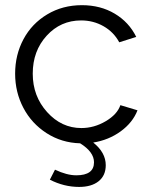

<svg xmlns="http://www.w3.org/2000/svg" viewBox="-20 -550 589 750"><path d="M517.1 -119.1Q498.5 -71.3 451.7 -37.1Q404.8 -2.9 344.2 6.8Q393.1 45.9 393.1 95.2Q393.1 135.7 365.2 158Q337.4 180.2 289.1 180.2Q230 180.2 174.8 151.9L194.8 112.8Q241.2 134.8 277.8 134.8Q347.2 134.8 347.2 84Q347.2 43.5 293 9.8Q220.7 7.8 162.1 -29.8Q103.5 -67.4 71.3 -128.7Q39.1 -189.9 39.1 -262.2Q39.1 -335.9 71.8 -397Q104.5 -458 164.6 -493.9Q224.6 -529.8 299.8 -529.8Q372.6 -529.8 428.2 -496.6Q483.9 -463.4 512.2 -405.8L445.8 -384.8Q424.3 -424.8 384.5 -447.5Q344.7 -470.2 296.9 -470.2Q216.8 -470.2 162.4 -410.6Q107.9 -351.1 107.9 -262.2Q107.9 -174.3 164.1 -112.1Q220.2 -49.8 297.9 -49.8Q347.7 -49.8 392.8 -76.4Q438 -103 450.2 -139.2Z"/></svg>

Font: Rawline
Style: Regular
Weight: 400
Designer: Matt McInerney, Pablo Impallari, Rodrigo Fuenzalida
Foundry: Matt McInerney, Pablo Impallari, Rodrigo Fuenzalida
Version: Version 4.020;PS 004.020;hotconv 1.0.88;makeotf.lib2.5.64775